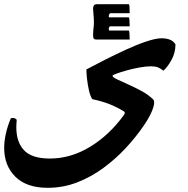

<svg xmlns="http://www.w3.org/2000/svg" viewBox="-60 -570 899 918"><path d="M721 -232Q708 -243 695 -248Q682 -253 662 -253Q637 -253 605 -247Q573 -241 544.5 -233Q516 -225 497 -218Q478 -211 478 -208Q478 -201 499 -191Q520 -181 551.5 -167Q583 -153 615.5 -135.5Q648 -118 671 -96Q677 -92 677 -78Q677 -64 665 -35.5Q653 -7 627 31Q591 84 542.5 136.5Q494 189 435 232.5Q376 276 309 302Q242 328 168 328Q67 328 13.5 275Q-40 222 -40 137Q-40 105 -32 69Q-24 33 -8 -5Q-5 -6 1 -6Q13 -6 20 3Q19 12 18.5 21.5Q18 31 18 39Q18 109 55 148.5Q92 188 179 188Q278 188 370.5 132Q463 76 533 -21Q540 -32 533 -37Q499 -58 463.5 -72Q428 -86 381 -96Q371 -112 365 -139Q359 -166 356 -193.5Q353 -221 353 -238Q390 -258 439.5 -283Q489 -308 541 -332Q593 -356 639 -371.5Q685 -387 713 -387Q733 -387 750.5 -381Q768 -375 779 -358Q779 -318 760 -283.5Q741 -249 721 -232ZM399 -381Q385 -381 385 -399Q385 -416 387 -433.5Q389 -451 389 -464Q389 -481 387 -500.5Q385 -520 385 -529Q385 -538 389 -544Q393 -550 405 -550H555Q558 -550 559 -540.5Q560 -531 560 -507H469Q465 -507 462.5 -502Q460 -497 460 -492Q460 -487 463 -487H555Q558 -487 559 -474Q560 -461 560 -444H467Q464 -444 462 -440Q460 -436 460 -431Q460 -424 463 -424H555Q558 -424 559 -411Q560 -398 560 -381Z"/></svg>

Font: Ruwudu
Style: Bold
Weight: 700
Designer: Becca Hirsbrunner Spalinger
Foundry: SIL International
Version: Version 3.000